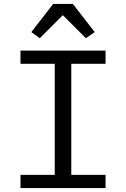

<svg xmlns="http://www.w3.org/2000/svg" viewBox="-20 -955 640 975"><path d="M84 0V-67H258V-631H84V-698H516V-631H342V-67H516V0ZM350 -935 461 -792 416 -761 299 -878 182 -761 139 -792 250 -935Z"/></svg>

Font: Lilex Nerd Font
Style: Regular
Weight: 400
Designer: Mike Abbink, Paul van der Laan, Pieter van Rosmalen, Mikhael Khrustik
Foundry: Mikhael Khrustik
Version: Version 2.400; ttfautohint (v1.8.4.7-5d5b);Nerd Fonts 3.3.0